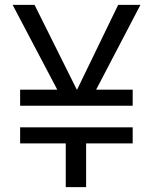

<svg xmlns="http://www.w3.org/2000/svg" viewBox="-20 -767 623 787"><path d="M62.5 -399.4H214.8L31.7 -747.1H121.6L294.9 -399.4H295.9L464.4 -747.1H555.7L374 -399.4H523.9V-333.5H62.5ZM62.5 -245.1H523.9V-179.2H333V0H249.5V-179.2H62.5Z"/></svg>

Font: Armata
Style: Regular
Weight: 400
Designer: Viktoriya Grabowska
Foundry: Viktoriya Grabowska
Version: Version 1.002